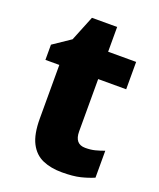

<svg xmlns="http://www.w3.org/2000/svg" viewBox="-128 -742 687 831"><g transform="rotate(20 216.0 -326.5)"><path d="M316 -124Q341 -124 360.5 -129Q380 -134 402 -142V-18Q374 -6 341 2Q308 10 257 10Q206 10 168 -6.5Q130 -23 109 -63.5Q88 -104 88 -176V-423H24V-493L104 -547L151 -663H267V-549H396V-423H267V-182Q267 -124 316 -124Z"/></g></svg>

Font: Noto Sans Disp ExtBd
Style: Regular
Weight: 800
Designer: Monotype Design Team
Foundry: Monotype Imaging Inc.
Version: Version 2.000;GOOG;noto-source:20170915:90ef993387c0; ttfaut